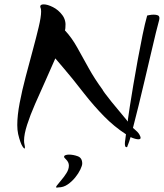

<svg xmlns="http://www.w3.org/2000/svg" viewBox="-20 -645 749 878"><path d="M94 29Q94 41 83.5 25.5Q73 10 63 -32Q61 -41 60 -51.5Q59 -62 59 -73Q59 -117 70 -174.5Q81 -232 97.5 -294.5Q114 -357 130 -416Q146 -475 157 -521.5Q168 -568 168 -592Q168 -604 166 -608Q164 -612 164 -615Q164 -625 180 -625Q197 -625 222 -612.5Q247 -600 265 -576Q283 -552 279 -519Q279 -516 278.5 -513Q278 -510 277 -506Q308 -473 333 -428Q358 -383 385.5 -333.5Q413 -284 449 -235Q449 -233 460.5 -217.5Q472 -202 490 -179.5Q508 -157 528.5 -133Q549 -109 565 -89V-99Q567 -115 573.5 -157Q580 -199 589.5 -255.5Q599 -312 610 -372Q621 -432 632 -485.5Q643 -539 653 -574Q653 -574 663 -576Q673 -578 683 -578Q694 -578 701.5 -575Q709 -572 709 -562Q709 -557 708 -554Q703 -537 693 -496Q683 -455 670 -399Q657 -343 642.5 -282Q628 -221 614 -163Q600 -105 588 -60L594 -55Q611 -41 617 -30.5Q623 -20 623 -15Q623 -8 613 -8Q600 -8 577 -18Q571 3 566 15Q561 27 562 27Q561 28 558 28Q551 28 551 12Q551 4 553 -7Q555 -18 556 -31Q502 -66 455.5 -113.5Q409 -161 365 -217Q334 -257 312.5 -283.5Q291 -310 272.5 -331.5Q254 -353 233 -378Q212 -329 187.5 -275Q163 -221 140.5 -169.5Q118 -118 104 -74.5Q90 -31 90 -2Q90 3 90.5 7.5Q91 12 92 16Q93 20 93.5 23.5Q94 27 94 29ZM240 213Q233 213 240 203.5Q247 194 260 179Q273 164 284 146.5Q295 129 295 112Q295 97 282 84Q273 76 273 72Q273 67 279.5 64.5Q286 62 295 62Q315 62 335.5 69.5Q356 77 356 103Q356 112 347.5 130Q339 148 324 166.5Q309 185 289.5 198.5Q270 212 247 212Z"/></svg>

Font: Grechen Fuemen
Style: Regular
Weight: 400
Designer: Robert E. Leuschke
Foundry: Robert E. Leuschke
Version: Version 1.010; ttfautohint (v1.8.3)